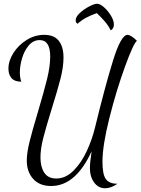

<svg xmlns="http://www.w3.org/2000/svg" viewBox="-20 -906 751 1025"><path d="M460 -7Q460 -38 469 -98Q384 87 253 87Q191 87 157 49Q123 11 123 -49Q123 -90 137.5 -148.5Q152 -207 182 -307Q215 -418 231.5 -485Q248 -552 248 -604Q248 -692 192 -692Q158 -692 134 -664Q110 -636 98 -595.5Q86 -555 86 -519Q86 -489 94 -470Q58 -470 41.5 -489Q25 -508 25 -539Q25 -581 51.5 -623Q78 -665 122 -692.5Q166 -720 216 -720Q269 -720 294 -688Q319 -656 319 -599Q319 -549 303.5 -488Q288 -427 256 -325Q226 -228 211 -169.5Q196 -111 196 -65Q196 -15 216.5 16Q237 47 280 47Q331 47 373 4.5Q415 -38 443.5 -100Q472 -162 487 -224Q541 -446 583.5 -583Q626 -720 661 -720Q669 -720 683 -711.5Q697 -703 711 -688Q693 -676 647 -549.5Q601 -423 564 -276Q527 -129 527 -42Q527 25 545 50Q563 75 607 75Q572 99 541 99Q505 99 482.5 68Q460 37 460 -7ZM497 -836Q463 -824 439 -811Q415 -798 394 -779Q384 -785 384 -798Q384 -816 406 -836.5Q428 -857 456 -871.5Q484 -886 498 -886Q514 -886 535.5 -867Q557 -848 572.5 -822Q588 -796 588 -775Q588 -753 571 -744Q558 -770 541 -790Q524 -810 497 -836Z"/></svg>

Font: Dancing Script
Style: Regular
Weight: 400
Designer: Pablo Impallari
Foundry: Pablo Impallari
Version: Version 2.000